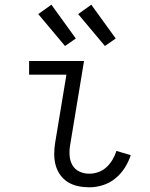

<svg xmlns="http://www.w3.org/2000/svg" viewBox="-20 -790 640 818"><path d="M361 8Q336 8 312.5 3Q289 -2 269.5 -14Q250 -26 236.5 -45Q223 -64 217 -86.5Q211 -109 211 -133.5Q211 -158 215 -182L263 -472H104V-530H338L279 -173Q275 -150 276.5 -127.5Q278 -105 288.5 -86.5Q299 -68 318.5 -59Q338 -50 361 -50Q380 -50 399.5 -57Q419 -64 434 -78Q449 -92 459.5 -110Q470 -128 476 -147L537 -129Q528 -101 511.5 -75Q495 -49 471 -29.5Q447 -10 418 -1Q389 8 361 8ZM427 -594 313 -730 369 -770 473 -626ZM257 -594 143 -730 199 -770 303 -626Z"/></svg>

Font: Iosevka Curly Light Extended
Style: Italic
Weight: 300
Width: 7
Italic angle: -9°
Monospace: yes
Designer: Belleve Invis
Foundry: Belleve Invis
Version: Version 11.1.0; ttfautohint (v1.8.3)